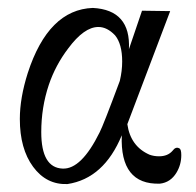

<svg xmlns="http://www.w3.org/2000/svg" viewBox="-20 -457 493 484"><path d="M432 -83Q437 -81 437 -66Q437 -42 425 -22Q410 3 383 6Q282 9 287 -116Q242 -7 150 7Q97 9 63.5 -36.5Q30 -82 30 -157Q30 -210 50 -273Q102 -433 214 -437Q310 -432 305 -333L338 -430L409 -429L301 -144Q309 -88 357 -67Q368 -63 381 -63Q403 -63 415 -77Q423 -88 432 -83ZM282 -253Q288 -278 288 -302Q288 -346 270 -368Q250 -389 228 -389Q192 -389 152 -335Q120 -293 103 -243Q84 -186 84 -124Q84 -34 138 -32Q185 -30 231 -123Q240 -140 282 -253Z"/></svg>

Font: GFS Baskerville
Style: Regular
Weight: 400
Designer: George Matthiopoulos
Foundry: George Matthiopoulos
Version: Version 1.0